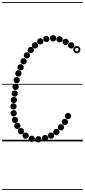

<svg xmlns="http://www.w3.org/2000/svg" viewBox="-25 -1349 810 1832"><path d="M654.6 -886Q642 -886 633.2 -894.7Q624.5 -903.4 624.5 -915.9Q624.5 -928.5 633.2 -937.2Q641.9 -946 654.4 -946Q667 -946 675.8 -937.3Q684.5 -928.6 684.5 -916.1Q684.5 -903.5 675.8 -894.8Q667.1 -886 654.6 -886ZM601.6 -919.5Q589 -919.5 580.2 -928.2Q571.5 -936.9 571.5 -949.4Q571.5 -962 580.2 -970.8Q588.9 -979.5 601.4 -979.5Q614 -979.5 622.8 -970.8Q631.5 -962.1 631.5 -949.6Q631.5 -937 622.8 -928.2Q614.1 -919.5 601.6 -919.5ZM543.6 -944Q531 -944 522.2 -952.7Q513.5 -961.4 513.5 -973.9Q513.5 -986.5 522.2 -995.2Q530.9 -1004 543.4 -1004Q556 -1004 564.8 -995.3Q573.5 -986.6 573.5 -974.1Q573.5 -961.5 564.8 -952.8Q556.1 -944 543.6 -944ZM482.1 -954Q469.5 -954 460.8 -962.7Q452 -971.4 452 -983.9Q452 -996.5 460.7 -1005.2Q469.4 -1014 481.9 -1014Q494.5 -1014 503.2 -1005.3Q512 -996.6 512 -984.1Q512 -971.5 503.3 -962.8Q494.6 -954 482.1 -954ZM417.1 -948Q404.5 -948 395.8 -956.7Q387 -965.4 387 -977.9Q387 -990.5 395.7 -999.2Q404.4 -1008 416.9 -1008Q429.5 -1008 438.2 -999.3Q447 -990.6 447 -978.1Q447 -965.5 438.3 -956.8Q429.6 -948 417.1 -948ZM359.6 -924.5Q347 -924.5 338.2 -933.2Q329.5 -941.9 329.5 -954.4Q329.5 -967 338.2 -975.8Q346.9 -984.5 359.4 -984.5Q372 -984.5 380.8 -975.8Q389.5 -967.1 389.5 -954.6Q389.5 -942 380.8 -933.2Q372.1 -924.5 359.6 -924.5ZM309.1 -886.5Q296.5 -886.5 287.8 -895.2Q279 -903.9 279 -916.4Q279 -929 287.7 -937.8Q296.4 -946.5 308.9 -946.5Q321.5 -946.5 330.2 -937.8Q339 -929.1 339 -916.6Q339 -904 330.3 -895.2Q321.6 -886.5 309.1 -886.5ZM268.6 -842Q256 -842 247.2 -850.7Q238.5 -859.4 238.5 -871.9Q238.5 -884.5 247.2 -893.2Q255.9 -902 268.4 -902Q281 -902 289.8 -893.3Q298.5 -884.6 298.5 -872.1Q298.5 -859.5 289.8 -850.8Q281.1 -842 268.6 -842ZM232.1 -790.5Q219.5 -790.5 210.8 -799.2Q202 -807.9 202 -820.4Q202 -833 210.7 -841.8Q219.4 -850.5 231.9 -850.5Q244.5 -850.5 253.2 -841.8Q262 -833.1 262 -820.6Q262 -808 253.3 -799.2Q244.6 -790.5 232.1 -790.5ZM200.1 -734.5Q187.5 -734.5 178.8 -743.2Q170 -751.9 170 -764.4Q170 -777 178.7 -785.8Q187.4 -794.5 199.9 -794.5Q212.5 -794.5 221.2 -785.8Q230 -777.1 230 -764.6Q230 -752 221.3 -743.2Q212.6 -734.5 200.1 -734.5ZM171.6 -676.5Q159 -676.5 150.2 -685.2Q141.5 -693.9 141.5 -706.4Q141.5 -719 150.2 -727.8Q158.9 -736.5 171.4 -736.5Q184 -736.5 192.8 -727.8Q201.5 -719.1 201.5 -706.6Q201.5 -694 192.8 -685.2Q184.1 -676.5 171.6 -676.5ZM150.6 -618.5Q138 -618.5 129.2 -627.2Q120.5 -635.9 120.5 -648.4Q120.5 -661 129.2 -669.8Q137.9 -678.5 150.4 -678.5Q163 -678.5 171.8 -669.8Q180.5 -661.1 180.5 -648.6Q180.5 -636 171.8 -627.2Q163.1 -618.5 150.6 -618.5ZM134.6 -554.5Q122 -554.5 113.2 -563.2Q104.5 -571.9 104.5 -584.4Q104.5 -597 113.2 -605.8Q121.9 -614.5 134.4 -614.5Q147 -614.5 155.8 -605.8Q164.5 -597.1 164.5 -584.6Q164.5 -572 155.8 -563.2Q147.1 -554.5 134.6 -554.5ZM123.6 -490.5Q111 -490.5 102.2 -499.2Q93.5 -507.9 93.5 -520.4Q93.5 -533 102.2 -541.8Q110.9 -550.5 123.4 -550.5Q136 -550.5 144.8 -541.8Q153.5 -533.1 153.5 -520.6Q153.5 -508 144.8 -499.2Q136.1 -490.5 123.6 -490.5ZM115.1 -426.5Q102.5 -426.5 93.8 -435.2Q85 -443.9 85 -456.4Q85 -469 93.7 -477.8Q102.4 -486.5 114.9 -486.5Q127.5 -486.5 136.2 -477.8Q145 -469.1 145 -456.6Q145 -444 136.3 -435.2Q127.6 -426.5 115.1 -426.5ZM107.6 -365Q95 -365 86.2 -373.7Q77.5 -382.4 77.5 -394.9Q77.5 -407.5 86.2 -416.2Q94.9 -425 107.4 -425Q120 -425 128.8 -416.3Q137.5 -407.6 137.5 -395.1Q137.5 -382.5 128.8 -373.8Q120.1 -365 107.6 -365ZM103.6 -304Q91 -304 82.2 -312.7Q73.5 -321.4 73.5 -333.9Q73.5 -346.5 82.2 -355.2Q90.9 -364 103.4 -364Q116 -364 124.8 -355.3Q133.5 -346.6 133.5 -334.1Q133.5 -321.5 124.8 -312.8Q116.1 -304 103.6 -304ZM105.6 -238Q93 -238 84.2 -246.7Q75.5 -255.4 75.5 -267.9Q75.5 -280.5 84.2 -289.2Q92.9 -298 105.4 -298Q118 -298 126.8 -289.3Q135.5 -280.6 135.5 -268.1Q135.5 -255.5 126.8 -246.8Q118.1 -238 105.6 -238ZM118.1 -174.5Q105.5 -174.5 96.8 -183.2Q88 -191.9 88 -204.4Q88 -217 96.7 -225.8Q105.4 -234.5 117.9 -234.5Q130.5 -234.5 139.2 -225.8Q148 -217.1 148 -204.6Q148 -192 139.3 -183.2Q130.6 -174.5 118.1 -174.5ZM140.6 -118.5Q128 -118.5 119.2 -127.2Q110.5 -135.9 110.5 -148.4Q110.5 -161 119.2 -169.8Q127.9 -178.5 140.4 -178.5Q153 -178.5 161.8 -169.8Q170.5 -161.1 170.5 -148.6Q170.5 -136 161.8 -127.2Q153.1 -118.5 140.6 -118.5ZM175.1 -67.5Q162.5 -67.5 153.8 -76.2Q145 -84.9 145 -97.4Q145 -110 153.7 -118.8Q162.4 -127.5 174.9 -127.5Q187.5 -127.5 196.2 -118.8Q205 -110.1 205 -97.6Q205 -85 196.3 -76.2Q187.6 -67.5 175.1 -67.5ZM219.6 -25Q207 -25 198.2 -33.7Q189.5 -42.4 189.5 -54.9Q189.5 -67.5 198.2 -76.2Q206.9 -85 219.4 -85Q232 -85 240.8 -76.3Q249.5 -67.6 249.5 -55.1Q249.5 -42.5 240.8 -33.8Q232.1 -25 219.6 -25ZM277.6 5Q265 5 256.2 -3.7Q247.5 -12.4 247.5 -24.9Q247.5 -37.5 256.2 -46.2Q264.9 -55 277.4 -55Q290 -55 298.8 -46.3Q307.5 -37.6 307.5 -25.1Q307.5 -12.5 298.8 -3.8Q290.1 5 277.6 5ZM341.6 10Q329 10 320.2 1.3Q311.5 -7.4 311.5 -19.9Q311.5 -32.5 320.2 -41.2Q328.9 -50 341.4 -50Q354 -50 362.8 -41.3Q371.5 -32.6 371.5 -20.1Q371.5 -7.5 362.8 1.2Q354.1 10 341.6 10ZM406.1 -2.5Q393.5 -2.5 384.8 -11.2Q376 -19.9 376 -32.4Q376 -45 384.7 -53.8Q393.4 -62.5 405.9 -62.5Q418.5 -62.5 427.2 -53.8Q436 -45.1 436 -32.6Q436 -20 427.3 -11.2Q418.6 -2.5 406.1 -2.5ZM462.6 -25.5Q450 -25.5 441.2 -34.2Q432.5 -42.9 432.5 -55.4Q432.5 -68 441.2 -76.8Q449.9 -85.5 462.4 -85.5Q475 -85.5 483.8 -76.8Q492.5 -68.1 492.5 -55.6Q492.5 -43 483.8 -34.2Q475.1 -25.5 462.6 -25.5ZM512.6 -60Q500 -60 491.2 -68.7Q482.5 -77.4 482.5 -89.9Q482.5 -102.5 491.2 -111.2Q499.9 -120 512.4 -120Q525 -120 533.8 -111.3Q542.5 -102.6 542.5 -90.1Q542.5 -77.5 533.8 -68.8Q525.1 -60 512.6 -60ZM556.6 -104.5Q544 -104.5 535.2 -113.2Q526.5 -121.9 526.5 -134.4Q526.5 -147 535.2 -155.8Q543.9 -164.5 556.4 -164.5Q569 -164.5 577.8 -155.8Q586.5 -147.1 586.5 -134.6Q586.5 -122 577.8 -113.2Q569.1 -104.5 556.6 -104.5ZM594.1 -156Q581.5 -156 572.8 -164.7Q564 -173.4 564 -185.9Q564 -198.5 572.7 -207.2Q581.4 -216 593.9 -216Q606.5 -216 615.2 -207.3Q624 -198.6 624 -186.1Q624 -173.5 615.3 -164.8Q606.6 -156 594.1 -156ZM624.1 -212Q611.5 -212 602.8 -220.7Q594 -229.4 594 -241.9Q594 -254.5 602.7 -263.2Q611.4 -272 623.9 -272Q636.5 -272 645.2 -263.3Q654 -254.6 654 -242.1Q654 -229.5 645.3 -220.8Q636.6 -212 624.1 -212ZM708.2 -840.5Q694 -840.5 683.8 -850.7Q673.5 -860.8 673.5 -875.2Q673.5 -889.5 683.7 -899.5Q693.8 -909.5 708.2 -909.5Q722.5 -909.5 732.5 -899.4Q742.5 -889.4 742.5 -875.2Q742.5 -861 732.4 -850.8Q722.4 -840.5 708.2 -840.5ZM708.2 -858.5Q715 -858.5 719.8 -863.4Q724.5 -868.3 724.5 -875Q724.5 -882 719.7 -886.8Q714.9 -891.5 708 -891.5Q701.5 -891.5 696.5 -886.8Q691.5 -882 691.5 -875Q691.5 -868.3 696.5 -863.4Q701.5 -858.5 708.2 -858.5ZM-5 455H765.5V463H-5ZM-5 -16H765.5V0H-5ZM-5 -549H765.5V-541H-5ZM-5 -1329H765.5V-1321H-5Z"/></svg>

Font: Edu SA Dotted Guide
Style: Regular
Weight: 400
Designer: Tina and Corey Anderson, Eben Sorkin, Mirko Velimirovic
Foundry: Google for Education
Version: Version 2.000